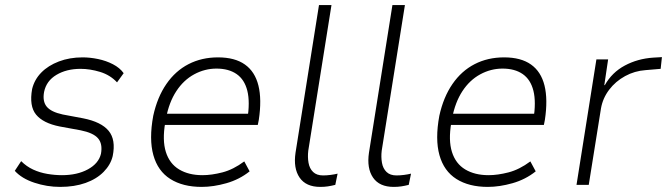

<svg xmlns="http://www.w3.org/2000/svg" viewBox="-20 -725 2616 753"><path d="M216 8Q164 8 114.5 -8.5Q65 -25 38 -55L63 -93Q84 -72 110 -60Q136 -48 165.5 -43Q195 -38 223 -38Q283 -38 325 -61Q367 -84 376 -122Q383 -161 364.5 -182.5Q346 -204 296 -214L214 -229Q149 -242 121.5 -275.5Q94 -309 106 -376Q115 -413 142 -440.5Q169 -468 211 -484Q253 -500 304 -500Q333 -500 364.5 -493.5Q396 -487 423 -473Q450 -459 465 -438L439 -402Q412 -431 372.5 -443Q333 -455 296 -455Q241 -455 201.5 -431.5Q162 -408 153 -365Q146 -328 163 -307Q180 -286 226 -276L306 -261Q377 -247 406 -212Q435 -177 422 -113Q414 -79 386.5 -51Q359 -23 315.5 -7.5Q272 8 216 8Z M771 8Q697 8 648 -23Q599 -54 581.5 -116.5Q564 -179 581 -271Q597 -344 632.5 -395.5Q668 -447 719.5 -473.5Q771 -500 835 -500Q901 -500 940.5 -472Q980 -444 993.5 -389.5Q1007 -335 995 -255L991 -235H609L617 -279H975L950 -256Q961 -325 950 -369Q939 -413 908 -434.5Q877 -456 829 -456Q783 -456 741.5 -433.5Q700 -411 671.5 -367.5Q643 -324 631 -261L628 -244Q616 -175 630.5 -129Q645 -83 682.5 -60.5Q720 -38 774 -38Q810 -38 852.5 -49Q895 -60 938 -92L959 -53Q919 -21 868 -6.5Q817 8 771 8Z M1236 8Q1180 8 1155 -28.5Q1130 -65 1139 -126L1231 -705H1280L1189 -134Q1186 -109 1190 -86.5Q1194 -64 1208 -50.5Q1222 -37 1247 -37Q1261 -37 1276.5 -39Q1292 -41 1304 -44L1295 0Q1279 4 1265.5 6Q1252 8 1236 8Z M1524 8Q1468 8 1443 -28.5Q1418 -65 1427 -126L1519 -705H1568L1477 -134Q1474 -109 1478 -86.5Q1482 -64 1496 -50.5Q1510 -37 1535 -37Q1549 -37 1564.5 -39Q1580 -41 1592 -44L1583 0Q1567 4 1553.5 6Q1540 8 1524 8Z M1893 8Q1819 8 1770 -23Q1721 -54 1703.5 -116.5Q1686 -179 1703 -271Q1719 -344 1754.5 -395.5Q1790 -447 1841.5 -473.5Q1893 -500 1957 -500Q2023 -500 2062.5 -472Q2102 -444 2115.5 -389.5Q2129 -335 2117 -255L2113 -235H1731L1739 -279H2097L2072 -256Q2083 -325 2072 -369Q2061 -413 2030 -434.5Q1999 -456 1951 -456Q1905 -456 1863.5 -433.5Q1822 -411 1793.5 -367.5Q1765 -324 1753 -261L1750 -244Q1738 -175 1752.5 -129Q1767 -83 1804.5 -60.5Q1842 -38 1896 -38Q1932 -38 1974.5 -49Q2017 -60 2060 -92L2081 -53Q2041 -21 1990 -6.5Q1939 8 1893 8Z M2241 0 2319 -492H2365L2350 -391H2352Q2380 -441 2430.5 -468Q2481 -495 2542 -499L2576 -501L2571 -455L2512 -450Q2469 -447 2431.5 -426.5Q2394 -406 2369 -373Q2344 -340 2337 -300L2289 0Z"/></svg>

Font: Nunito Sans 7pt SemiCondensed ExtraLight
Style: Italic
Weight: 250
Width: 4
Italic angle: -9°
Designer: Vernon Adams
Foundry: Vernon Adams
Version: Version 3.101;gftools[0.9.27]